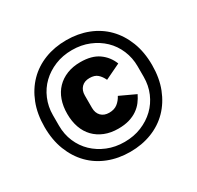

<svg xmlns="http://www.w3.org/2000/svg" viewBox="-155 -887 1102 1076"><g transform="rotate(-30 396.0 -349.0)"><path d="M396 12Q320 12 256 -13Q192 -38 146 -85Q100 -132 74 -198.5Q48 -265 48 -349Q48 -433 74 -499.5Q100 -566 146 -613Q192 -660 256 -685Q320 -710 396 -710Q472 -710 536 -685Q600 -660 646 -613Q692 -566 718 -499.5Q744 -433 744 -349Q744 -265 718 -198.5Q692 -132 646 -85Q600 -38 536 -13Q472 12 396 12ZM396 -52Q456 -52 506 -72.5Q556 -93 592.5 -128Q629 -163 649.5 -211Q670 -259 670 -315V-383Q670 -438 649.5 -486.5Q629 -535 592.5 -570Q556 -605 506 -625.5Q456 -646 396 -646Q336 -646 286 -625.5Q236 -605 199.5 -570Q163 -535 142.5 -486.5Q122 -438 122 -383V-315Q122 -259 142.5 -211Q163 -163 199.5 -128Q236 -93 286 -72.5Q336 -52 396 -52ZM403 -134Q354 -134 315.5 -149.5Q277 -165 250 -193Q223 -221 209 -260.5Q195 -300 195 -349Q195 -398 209 -437.5Q223 -477 250 -505Q277 -533 315.5 -548.5Q354 -564 403 -564Q476 -564 520 -533Q564 -502 584 -451L484 -403Q472 -429 454 -445Q436 -461 403 -461Q370 -461 351 -441.5Q332 -422 332 -389V-309Q332 -276 351 -256.5Q370 -237 403 -237Q436 -237 457 -253.5Q478 -270 491 -295L592 -248Q581 -225 565.5 -204.5Q550 -184 527 -168Q504 -152 473.5 -143Q443 -134 403 -134Z"/></g></svg>

Font: IBM Plex Sans Devanagari
Style: Bold
Weight: 700
Designer: Mike Abbink, Paul van der Laan, Pieter van Rosmalen, Erin McLaughlin
Foundry: Bold Monday
Version: Version 1.1